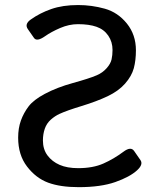

<svg xmlns="http://www.w3.org/2000/svg" viewBox="-20 -735 638 769"><path d="M52.7 -183.6Q52.7 -221.7 63.7 -252.2Q74.7 -282.7 94.5 -308.8Q114.3 -335 159.2 -358.9Q207.5 -384.8 272.2 -402.6Q336.9 -420.4 367.7 -433.6Q390.6 -443.4 406.7 -461.4Q422.9 -479.5 426.8 -496.8Q430.7 -514.2 430.7 -534.7Q430.7 -567.4 413.6 -592.3Q396.5 -617.2 366.7 -627.7Q336.9 -638.2 292 -638.2Q256.8 -638.2 220.9 -622.8Q185.1 -607.4 160.2 -589.8Q127.4 -566.9 116.2 -583L91.3 -618.7Q77.6 -638.7 103 -656.7Q139.2 -682.6 185.1 -698.7Q231 -714.8 293 -714.8Q347.2 -714.8 399.7 -700.2Q452.1 -685.5 488.3 -640.6Q524.4 -595.7 524.4 -533.7Q524.4 -493.2 515.9 -461.7Q507.3 -430.2 481.2 -400.4Q455.1 -370.6 411.1 -349.6Q366.7 -328.6 307.4 -310.5Q248 -292.5 218.3 -278.8Q200.2 -270.5 183.6 -255.9Q167 -241.2 159.4 -219.5Q151.9 -197.8 151.9 -172.4Q151.9 -137.2 170.2 -112.5Q188.5 -87.9 218.8 -74.7Q249 -61.5 293 -61.5Q352.5 -61.5 394.3 -80.1Q436 -98.6 474.6 -127.4Q503.9 -149.4 517.1 -130.4L542.5 -93.8Q554.7 -76.2 528.8 -52.7Q500 -26.4 441.9 -5.9Q383.8 14.6 295.4 14.6Q221.7 14.6 172.9 -3.4Q124 -21.5 88.4 -67.9Q52.7 -114.3 52.7 -183.6Z"/></svg>

Font: Istok
Style: Regular
Weight: 500
Designer: Andrey V. Panov
Foundry: Andrey V. Panov
Version: Version 1.0.3